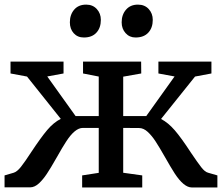

<svg xmlns="http://www.w3.org/2000/svg" viewBox="-23 -827 979 847"><path d="M356.9 -806.6H357.4Q386.2 -806.6 404.1 -787.1Q421.9 -767.6 421.9 -739.3Q421.9 -704.1 402.3 -682.9Q382.8 -661.6 347.2 -661.6H346.7Q319.3 -661.6 302.2 -680.4Q285.2 -699.2 285.2 -728.5Q285.2 -762.2 304.2 -784.4Q323.2 -806.6 356.9 -806.6ZM585.4 -806.6H585.9Q615.2 -806.6 633.1 -787.1Q650.9 -767.6 650.9 -739.3Q650.9 -704.1 631.1 -682.9Q611.3 -661.6 575.2 -661.6H574.7Q548.3 -661.6 531 -680.9Q513.7 -700.2 513.7 -728.5Q513.7 -762.2 533 -784.4Q552.2 -806.6 585.4 -806.6ZM520.5 -262.7V-64.9L604.5 -53.2V0H339.4V-53.2L412.6 -64.5V-262.7H342.3Q307.6 -262.7 268.6 -202.1Q254.4 -180.7 227.1 -132.3Q199.7 -84 183.3 -59.6Q167 -35.2 149.4 -18.6Q129.9 -0.5 109.9 -0.5H-2.9V-53.2L37.1 -64.9Q52.2 -69.3 69.3 -90.8Q87.4 -113.8 114.3 -155.3Q157.2 -220.2 185.3 -253.4Q213.4 -286.6 245.1 -302.7L96.2 -489.3L23.4 -502.9V-555.2H257.3V-502.9L185.5 -489.7L310.5 -314.9H412.6V-489.3L343.3 -502.9V-555.2H599.6L600.1 -502.9L520.5 -488.8V-314.9H622.1L747.1 -489.7L675.8 -502.9V-555.2H909.7V-502.9L837.4 -489.3L687.5 -302.2Q719.2 -285.6 748 -252.2Q776.9 -218.8 818.8 -154.3Q849.1 -109.4 864.7 -89.4Q880.9 -68.4 895.5 -64.9L936 -53.2V0H823.2Q788.1 0 747.6 -62Q728 -92.8 706.1 -131.8Q678.2 -180.7 662.6 -204.3Q647 -228 629.4 -244.6Q610.4 -262.2 590.8 -262.2Z"/></svg>

Font: Merriweather
Style: Regular
Weight: 400
Designer: Eben Sorkin
Foundry: Eben Sorkin
Version: Version 1.584; ttfautohint (v1.8.1)